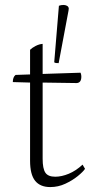

<svg xmlns="http://www.w3.org/2000/svg" viewBox="-20 -747 365 779"><path d="M184 12Q143 12 122.5 -13.5Q102 -39 102 -95V-412L32 -414Q32 -434 43 -443L102 -445V-545Q110 -553 124.5 -560.5Q139 -568 153 -569V-447L307 -452Q309 -447 309.5 -443Q310 -439 310 -436Q310 -411 291 -410L153 -412V-103Q153 -63 164 -46.5Q175 -30 204 -30Q230 -30 259 -42Q288 -54 315 -79L325 -62Q317 -50 295.5 -32.5Q274 -15 245 -1.5Q216 12 184 12ZM218 -490.9Q213 -490.9 208 -491.3Q203 -491.7 200 -494.2L219 -723.6Q227 -726.9 238 -726.9Q245 -726.9 251.5 -723.6Q258 -720.3 259 -712.9Q259 -708 258 -703.9Z"/></svg>

Font: Petrona ExtraLight
Style: Regular
Weight: 200
Designer: Ringo R. Seeber
Foundry: Ringo R. Seeber
Version: Version 2.001; ttfautohint (v1.8.3)